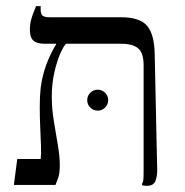

<svg xmlns="http://www.w3.org/2000/svg" viewBox="-20 -600 600 623"><path d="M457 3Q453 3 448.5 2.5Q444 2 441 1V-4Q444 -8 445 -15.5Q446 -23 446 -46V-388Q446 -428 428.5 -443Q411 -458 373 -458H126Q99 -458 88 -468.5Q77 -479 77 -503Q77 -521 81 -536Q85 -551 90 -562.5Q95 -574 97 -580H112V-568Q112 -555 118 -549.5Q124 -544 141 -544H373Q434 -544 457.5 -516Q481 -488 482 -423L490 -53Q491 -32 485 -14.5Q479 3 457 3ZM25 0 36 -84H112Q114 -99 113 -126.5Q112 -154 110.5 -187.5Q109 -221 109 -254.5Q109 -288 112 -315Q117 -354 130 -389.5Q143 -425 162 -456V-474H195V-458Q189 -455 177.5 -430.5Q166 -406 157 -368Q148 -330 148 -286Q148 -249 154.5 -208.5Q161 -168 167.5 -130.5Q174 -93 174 -64Q174 -37 168.5 -22Q163 -7 160 0ZM297 -241Q283 -241 273 -251Q263 -261 263 -275Q263 -289 273 -299Q283 -309 297 -309Q311 -309 321 -299Q331 -289 331 -275Q331 -261 321 -251Q311 -241 297 -241Z"/></svg>

Font: Frank Ruhl Libre Light
Style: Regular
Weight: 300
Designer: Yanek Iontef
Foundry: Fontef
Version: Version 6.003;gftools[0.9.30]